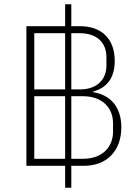

<svg xmlns="http://www.w3.org/2000/svg" viewBox="-20 -800 654 902"><path d="M315 -21H374C485 -21 550 -94 550 -202C550 -297 499 -354 418 -367V-370C479 -387 519 -430 519 -514C519 -615 460 -677 355 -677H315V-780H286V-677H104V-21H286V82H315ZM141 -380V-644H286V-380ZM315 -644H355C441 -644 480 -594 480 -532V-492C480 -431 441 -380 355 -380H315ZM141 -54V-348H286V-54ZM315 -348H369C464 -348 511 -290 511 -222V-181C511 -112 464 -54 369 -54H315Z"/></svg>

Font: IBM Plex Arabic ExtraLight
Style: Regular
Weight: 200
Designer: Mike Abbink, Paul van der Laan, Pieter van Rosmalen, Wael Morcos, Khajak Apelian
Foundry: Bold Monday
Version: Version 1.0